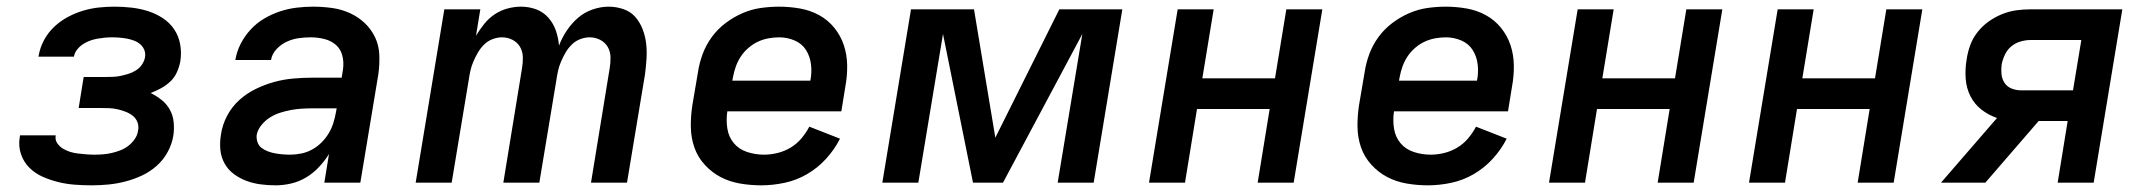

<svg xmlns="http://www.w3.org/2000/svg" viewBox="-20 -548 6440 576"><path d="M255 8Q229 8 203.5 6Q178 4 154 -2Q130 -8 107.5 -18Q85 -28 68 -45Q51 -62 43 -85.5Q35 -109 39 -135L40 -142H147V-140Q145 -128 152 -118Q159 -108 169 -102Q179 -96 190 -92.5Q201 -89 213.5 -87.5Q226 -86 238.5 -85Q251 -84 263 -84Q276 -84 289 -85Q302 -86 315 -89Q328 -92 341 -97Q354 -102 365 -110.5Q376 -119 384 -130.5Q392 -142 394 -155Q397 -169 392.5 -181Q388 -193 378.5 -200.5Q369 -208 357.5 -212.5Q346 -217 333.5 -220Q321 -223 307.5 -223.5Q294 -224 281 -224H216L231 -317H296Q308 -317 319.5 -317.5Q331 -318 342.5 -320.5Q354 -323 365.5 -326.5Q377 -330 388 -337Q399 -344 406 -354.5Q413 -365 415 -376Q417 -388 413 -398Q409 -408 401 -415Q393 -422 382.5 -426Q372 -430 361.5 -432Q351 -434 339.5 -435Q328 -436 316 -436Q305 -436 294.5 -435Q284 -434 272.5 -432Q261 -430 250 -426Q239 -422 229 -415.5Q219 -409 211.5 -399.5Q204 -390 202 -379V-378H95L96 -381Q100 -405 112 -427.5Q124 -450 142.5 -467.5Q161 -485 183.5 -497Q206 -509 229.5 -516Q253 -523 276.5 -525.5Q300 -528 324 -528Q350 -528 375.5 -525Q401 -522 424.5 -514.5Q448 -507 468.5 -493.5Q489 -480 502.5 -460Q516 -440 520.5 -415Q525 -390 521 -364Q518 -348 511 -332Q504 -316 491.5 -304Q479 -292 463.5 -283.5Q448 -275 432 -269Q450 -260 465 -248Q480 -236 489.5 -219Q499 -202 501 -181.5Q503 -161 500 -141Q496 -116 483 -92Q470 -68 449.5 -50Q429 -32 405 -21Q381 -10 356 -3.5Q331 3 305.5 5.5Q280 8 255 8Z M807 8Q784 8 761.5 5Q739 2 719 -5.5Q699 -13 681.5 -26Q664 -39 653.5 -58Q643 -77 641 -99.5Q639 -122 643 -145Q647 -173 661 -200Q675 -227 697.5 -247.5Q720 -268 748 -281.5Q776 -295 804 -302.5Q832 -310 861 -312.5Q890 -315 918 -315H1005L1009 -340Q1012 -361 1007 -381Q1002 -401 987.5 -413.5Q973 -426 953 -431Q933 -436 912 -436Q894 -436 876 -433.5Q858 -431 840.5 -423Q823 -415 809.5 -400.5Q796 -386 793 -368H686Q690 -393 702 -416.5Q714 -440 732 -459.5Q750 -479 773 -492.5Q796 -506 820.5 -514Q845 -522 870 -525Q895 -528 919 -528Q948 -528 976.5 -524Q1005 -520 1030 -508.5Q1055 -497 1074.5 -478.5Q1094 -460 1105.5 -435.5Q1117 -411 1118 -382.5Q1119 -354 1115 -325L1061 0H953L967 -86Q954 -65 936.5 -46.5Q919 -28 898 -15.5Q877 -3 853.5 2.5Q830 8 807 8ZM851 -84Q867 -84 884 -87.5Q901 -91 916.5 -99.5Q932 -108 944.5 -120.5Q957 -133 966 -148Q975 -163 980 -179Q985 -195 988 -212L990 -223H918Q902 -223 885.5 -222Q869 -221 853 -218Q837 -215 821 -210Q805 -205 790.5 -196Q776 -187 764.5 -173Q753 -159 750 -143Q749 -132 752.5 -121.5Q756 -111 764.5 -104.5Q773 -98 783.5 -94Q794 -90 805 -88Q816 -86 827.5 -85Q839 -84 851 -84Z M1227 0 1313 -520H1421L1408 -441Q1419 -459 1432.5 -476Q1446 -493 1464 -505Q1482 -517 1502.5 -522.5Q1523 -528 1543 -528Q1567 -528 1588.5 -520Q1610 -512 1625 -495Q1640 -478 1647.5 -456.5Q1655 -435 1657 -411Q1666 -435 1680.5 -456.5Q1695 -478 1714 -494.5Q1733 -511 1757.5 -519.5Q1782 -528 1806 -528Q1829 -528 1850.5 -520.5Q1872 -513 1886 -497Q1900 -481 1908 -460Q1916 -439 1918.5 -417Q1921 -395 1919.5 -371.5Q1918 -348 1915 -325L1861 0H1753L1809 -343Q1812 -360 1811.5 -377Q1811 -394 1803 -407.5Q1795 -421 1780.5 -428.5Q1766 -436 1749 -436Q1735 -436 1720.5 -430.5Q1706 -425 1695 -414Q1684 -403 1676.5 -390Q1669 -377 1663 -363Q1657 -349 1654 -335Q1651 -321 1649 -307L1598 0H1490L1546 -343Q1549 -360 1548.5 -377Q1548 -394 1540 -407.5Q1532 -421 1517.5 -428.5Q1503 -436 1486 -436Q1472 -436 1457.5 -430.5Q1443 -425 1432 -414Q1421 -403 1413.5 -390Q1406 -377 1400 -363Q1394 -349 1391 -335Q1388 -321 1386 -307L1335 0Z M2264 8Q2231 8 2199.5 2.5Q2168 -3 2141.5 -17Q2115 -31 2094 -54Q2073 -77 2063 -106Q2053 -135 2052.5 -167Q2052 -199 2057 -232L2074 -332Q2078 -359 2088 -386Q2098 -413 2115.5 -437Q2133 -461 2157 -479Q2181 -497 2207.5 -508.5Q2234 -520 2262 -524Q2290 -528 2317 -528Q2349 -528 2380 -522.5Q2411 -517 2437.5 -502.5Q2464 -488 2483 -464.5Q2502 -441 2511.5 -412.5Q2521 -384 2521.5 -352Q2522 -320 2516 -288L2504 -214H2162Q2158 -188 2162 -162.5Q2166 -137 2181.5 -118.5Q2197 -100 2221.5 -92Q2246 -84 2272 -84Q2292 -84 2312.5 -89Q2333 -94 2351.5 -105Q2370 -116 2384 -132.5Q2398 -149 2408 -168L2500 -132Q2484 -100 2458.5 -72Q2433 -44 2401 -25.5Q2369 -7 2333.5 0.5Q2298 8 2264 8ZM2177 -306H2411Q2416 -331 2413 -355Q2410 -379 2398 -398Q2386 -417 2364 -426.5Q2342 -436 2317 -436Q2302 -436 2285.5 -433Q2269 -430 2254 -423Q2239 -416 2225.5 -404.5Q2212 -393 2202.5 -378.5Q2193 -364 2187.5 -348.5Q2182 -333 2179 -317Z M2627 0 2713 -520H2902L2966 -135L3158 -520H3347L3261 0H3153L3227 -446L2989 0H2899L2809 -446L2735 0Z M3427 0 3513 -520H3621L3587 -313H3805L3839 -520H3947L3861 0H3753L3789 -221H3571L3535 0Z M4264 8Q4231 8 4199.5 2.5Q4168 -3 4141.5 -17Q4115 -31 4094 -54Q4073 -77 4063 -106Q4053 -135 4052.5 -167Q4052 -199 4057 -232L4074 -332Q4078 -359 4088 -386Q4098 -413 4115.5 -437Q4133 -461 4157 -479Q4181 -497 4207.5 -508.5Q4234 -520 4262 -524Q4290 -528 4317 -528Q4349 -528 4380 -522.5Q4411 -517 4437.5 -502.5Q4464 -488 4483 -464.5Q4502 -441 4511.5 -412.5Q4521 -384 4521.5 -352Q4522 -320 4516 -288L4504 -214H4162Q4158 -188 4162 -162.5Q4166 -137 4181.5 -118.5Q4197 -100 4221.5 -92Q4246 -84 4272 -84Q4292 -84 4312.5 -89Q4333 -94 4351.5 -105Q4370 -116 4384 -132.5Q4398 -149 4408 -168L4500 -132Q4484 -100 4458.5 -72Q4433 -44 4401 -25.5Q4369 -7 4333.5 0.5Q4298 8 4264 8ZM4177 -306H4411Q4416 -331 4413 -355Q4410 -379 4398 -398Q4386 -417 4364 -426.5Q4342 -436 4317 -436Q4302 -436 4285.5 -433Q4269 -430 4254 -423Q4239 -416 4225.5 -404.5Q4212 -393 4202.5 -378.5Q4193 -364 4187.5 -348.5Q4182 -333 4179 -317Z M4627 0 4713 -520H4821L4787 -313H5005L5039 -520H5147L5061 0H4953L4989 -221H4771L4735 0Z M5227 0 5313 -520H5421L5387 -313H5605L5639 -520H5747L5661 0H5553L5589 -221H5371L5335 0Z M5936 0H5803L5971 -194Q5945 -203 5924 -219.5Q5903 -236 5891 -260Q5879 -284 5877 -312.5Q5875 -341 5880 -370Q5883 -391 5890.5 -412Q5898 -433 5912.5 -451.5Q5927 -470 5946 -483.5Q5965 -497 5986 -505.5Q6007 -514 6028.5 -517Q6050 -520 6071 -520H6347L6261 0H6153L6183 -185H6096ZM6043 -277H6199L6224 -428H6072Q6057 -428 6041.5 -423.5Q6026 -419 6014 -409Q6002 -399 5995 -384.5Q5988 -370 5985 -355Q5983 -340 5984.5 -325.5Q5986 -311 5993.5 -299.5Q6001 -288 6014.5 -282.5Q6028 -277 6043 -277Z"/></svg>

Font: Iosevka Aile Semibold
Style: Italic
Weight: 600
Italic angle: -9°
Designer: Belleve Invis
Foundry: Belleve Invis
Version: Version 31.1.0; ttfautohint (v1.8.4)